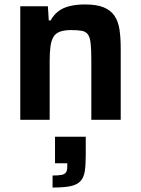

<svg xmlns="http://www.w3.org/2000/svg" viewBox="-20 -538 633 862"><path d="M71 0V-510H195L199 -446H207Q221 -471 241.5 -487Q262 -503 292.5 -510.5Q323 -518 362 -518Q414 -518 445.5 -505Q477 -492 494 -467Q511 -442 516.5 -405Q522 -368 522 -319V0H390V-270Q390 -316 387 -343Q384 -370 375 -383Q366 -396 348 -399.5Q330 -403 300 -403Q268 -403 248.5 -395.5Q229 -388 219.5 -371.5Q210 -355 206.5 -328.5Q203 -302 203 -264V0ZM216 304V250Q243 250 257 247Q271 244 276.5 235.5Q282 227 282 211V195H227V76H365V159Q365 203 360.5 231.5Q356 260 340.5 276Q325 292 295.5 298Q266 304 216 304Z"/></svg>

Font: Saira Thin SemiBold
Style: Regular
Weight: 600
Version: Version 1.101